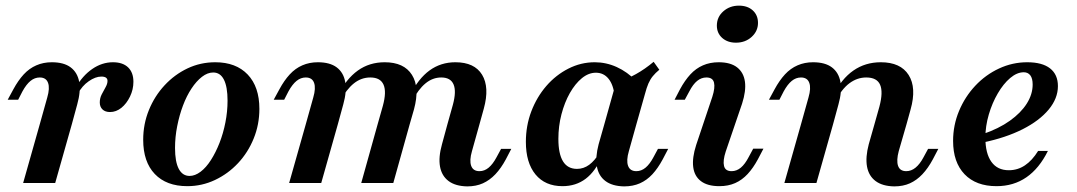

<svg xmlns="http://www.w3.org/2000/svg" viewBox="-20 -649 3820 681"><path d="M121 -208.1 147.6 -303.2Q157.3 -336.3 150.4 -355.2Q143.5 -374.2 121 -374.2Q103.2 -374.2 88.3 -362.1Q73.4 -350 59.7 -325L44.4 -295.2H7.3L27.4 -332.3Q44.4 -363.7 64.1 -385.1Q83.9 -406.5 108.9 -417.3Q133.9 -428.2 163.7 -428.2Q206.5 -428.2 230.6 -410.1Q254.8 -391.9 260.9 -358.5Q266.9 -325 254 -279L234.7 -208.1ZM62.1 0 121 -208.1H234.7L175.8 0ZM370.2 -251.6Q353.2 -251.6 343.5 -260.9Q333.9 -270.2 333.9 -285.5Q333.9 -300.8 340.7 -314.1Q347.6 -327.4 354.4 -339.5Q361.3 -351.6 361.3 -362.1Q361.3 -377.4 339.5 -377.4Q318.5 -377.4 294.8 -360.9Q271 -344.4 256.5 -316.9L248.4 -337.9Q272.6 -380.6 307.3 -404.4Q341.9 -428.2 380.6 -428.2Q415.3 -428.2 434.3 -410.1Q453.2 -391.9 453.2 -358.9Q453.2 -331.5 441.1 -306.5Q429 -281.5 410.5 -266.5Q391.9 -251.6 370.2 -251.6Z M644.4 11.3Q570.2 11.3 529 -31.9Q487.9 -75 487.9 -153.2Q487.9 -208.9 508.1 -258.5Q528.2 -308.1 563.7 -346.4Q599.2 -384.7 645.2 -406.5Q691.1 -428.2 743.5 -428.2Q816.9 -428.2 858.5 -384.7Q900 -341.1 900 -262.9Q900 -207.3 879.8 -157.7Q859.7 -108.1 824.2 -70.2Q788.7 -32.3 742.3 -10.5Q696 11.3 644.4 11.3ZM652.4 -25Q671.8 -25 691.5 -39.9Q711.3 -54.8 728.2 -81.5Q745.2 -108.1 758.5 -141.9Q771.8 -175.8 779.4 -214.5Q787.1 -253.2 787.1 -291.9Q787.1 -341.1 774.2 -366.5Q761.3 -391.9 736.3 -391.9Q716.1 -391.9 696.4 -376.6Q676.6 -361.3 659.3 -335.1Q641.9 -308.9 629 -274.6Q616.1 -240.3 608.5 -201.6Q600.8 -162.9 600.8 -124.2Q600.8 -75 614.1 -50Q627.4 -25 652.4 -25Z M1319.4 -208.1 1337.9 -273.4Q1351.6 -323.4 1340.3 -348.8Q1329 -374.2 1293.5 -374.2Q1261.3 -374.2 1235.1 -353.2Q1208.9 -332.3 1186.3 -290.3L1178.2 -310.5Q1208.1 -369.4 1249.2 -398.8Q1290.3 -428.2 1344.4 -428.2Q1412.9 -428.2 1441.1 -383.5Q1469.4 -338.7 1448.4 -261.3L1433.1 -208.1ZM1566.9 -208.1 1586.3 -277.4Q1599.2 -325 1588.7 -349.6Q1578.2 -374.2 1545.2 -374.2Q1514.5 -374.2 1489.1 -353.2Q1463.7 -332.3 1441.9 -290.3L1433.9 -310.5Q1463.7 -370.2 1503.6 -399.2Q1543.5 -428.2 1595.2 -428.2Q1662.9 -428.2 1689.9 -383.9Q1716.9 -339.5 1696 -263.7L1680.6 -208.1ZM1064.5 -208.1 1091.1 -303.2Q1100.8 -336.3 1094 -355.2Q1087.1 -374.2 1064.5 -374.2Q1046.8 -374.2 1031.9 -362.1Q1016.9 -350 1003.2 -325L987.9 -295.2H950.8L971 -332.3Q987.9 -363.7 1007.7 -385.1Q1027.4 -406.5 1052.4 -417.3Q1077.4 -428.2 1107.3 -428.2Q1150 -428.2 1174.2 -410.1Q1198.4 -391.9 1204.4 -358.5Q1210.5 -325 1197.6 -279L1178.2 -208.1ZM1005.6 0 1064.5 -208.1H1178.2L1119.4 0ZM1261.3 0 1319.4 -208.1H1433.1L1375 0ZM1654 -112.9Q1644.4 -79.8 1651.2 -60.9Q1658.1 -41.9 1680.6 -41.9Q1698.4 -41.9 1713.3 -54.4Q1728.2 -66.9 1741.1 -91.1L1757.3 -121H1793.5L1774.2 -83.9Q1757.3 -52.4 1737.1 -31Q1716.9 -9.7 1692.7 1.2Q1668.5 12.1 1637.1 12.1Q1595.2 11.3 1571 -6.9Q1546.8 -25 1540.7 -58.1Q1534.7 -91.1 1547.6 -137.1L1566.9 -208.1H1680.6Z M1975 11.3Q1913.7 11.3 1879.4 -30.2Q1845.2 -71.8 1845.2 -146Q1845.2 -203.2 1864.5 -254Q1883.9 -304.8 1917.7 -344Q1951.6 -383.1 1996 -405.6Q2040.3 -428.2 2089.5 -428.2Q2129.8 -428.2 2167.3 -411.3Q2204.8 -394.4 2237.1 -361.3L2159.7 -309.7Q2155.6 -348.4 2138.3 -369.8Q2121 -391.1 2093.5 -391.1Q2067.7 -391.1 2044 -371.8Q2020.2 -352.4 2001.2 -319Q1982.3 -285.5 1971.4 -243.5Q1960.5 -201.6 1960.5 -156.5Q1960.5 -103.2 1977 -76.6Q1993.5 -50 2026.6 -50Q2050 -50 2069.8 -64.5Q2089.5 -79 2106.5 -107.3L2114.5 -93.5Q2091.9 -41.1 2057.3 -14.9Q2022.6 11.3 1975 11.3ZM2123.4 -208.1 2164.5 -354.8Q2204 -368.5 2235.9 -386.3Q2267.7 -404 2298.4 -429.8L2318.5 -401.6Q2304.8 -390.3 2295.6 -379Q2286.3 -367.7 2279.8 -352.8Q2273.4 -337.9 2267.7 -316.1L2237.1 -208.1ZM2210.5 -112.9Q2200.8 -79.8 2207.7 -60.9Q2214.5 -41.9 2237.1 -41.9Q2254.8 -41.9 2269.8 -54.4Q2284.7 -66.9 2297.6 -91.1L2313.7 -121H2350L2330.6 -83.9Q2313.7 -52.4 2294 -31Q2274.2 -9.7 2249.6 1.2Q2225 12.1 2193.5 12.1Q2151.6 11.3 2127.4 -6.9Q2103.2 -25 2097.2 -58.1Q2091.1 -91.1 2103.2 -137.1L2123.4 -208.1H2237.1Z M2554 -111.3Q2543.5 -79 2548 -60.5Q2552.4 -41.9 2575 -41.9Q2592.7 -41.9 2607.7 -54.4Q2622.6 -66.9 2635.5 -91.9L2651.6 -121.8H2687.9L2668.5 -84.7Q2651.6 -53.2 2631.9 -31.9Q2612.1 -10.5 2587.5 0.4Q2562.9 11.3 2531.5 11.3Q2489.5 11.3 2466.1 -6.5Q2442.7 -24.2 2438.7 -56.9Q2434.7 -89.5 2449.2 -134.7L2506.5 -305.6Q2516.9 -337.9 2512.5 -356Q2508.1 -374.2 2485.5 -374.2Q2467.7 -374.2 2452.8 -362.1Q2437.9 -350 2425 -325L2408.9 -295.2H2372.6L2391.9 -332.3Q2408.9 -363.7 2428.6 -385.1Q2448.4 -406.5 2473.4 -417.3Q2498.4 -428.2 2529 -428.2Q2571 -428.2 2594.4 -410.1Q2617.7 -391.9 2622.2 -359.3Q2626.6 -326.6 2612.1 -281.5ZM2590.3 -497.6Q2560.5 -497.6 2541.5 -514.5Q2522.6 -531.5 2522.6 -558.1Q2522.6 -588.7 2545.6 -608.9Q2568.5 -629 2600.8 -629Q2631.5 -629 2650 -612.1Q2668.5 -595.2 2668.5 -567.7Q2668.5 -538.7 2646 -518.1Q2623.4 -497.6 2590.3 -497.6Z M3081.5 -208.1 3099.2 -271Q3112.9 -322.6 3101.6 -348.4Q3090.3 -374.2 3052.4 -374.2Q3020.2 -374.2 2992.7 -353.6Q2965.3 -333.1 2942.7 -289.5L2934.7 -309.7Q2964.5 -369.4 3006.9 -398.8Q3049.2 -428.2 3104 -428.2Q3174.2 -428.2 3202.8 -383.1Q3231.5 -337.9 3209.7 -260.5L3195.2 -208.1ZM2821 -208.1 2847.6 -303.2Q2857.3 -336.3 2850.4 -355.2Q2843.5 -374.2 2821 -374.2Q2803.2 -374.2 2788.3 -362.1Q2773.4 -350 2759.7 -325L2744.4 -295.2H2707.3L2727.4 -332.3Q2744.4 -363.7 2764.1 -385.1Q2783.9 -406.5 2808.9 -417.3Q2833.9 -428.2 2863.7 -428.2Q2906.5 -428.2 2930.6 -410.1Q2954.8 -391.9 2960.9 -358.5Q2966.9 -325 2954 -279L2934.7 -208.1ZM2762.1 0 2821 -208.1H2934.7L2875.8 0ZM3167.7 -112.9Q3158.9 -79.8 3165.3 -60.9Q3171.8 -41.9 3194.4 -41.9Q3212.1 -41.9 3227.4 -54.4Q3242.7 -66.9 3255.6 -91.1L3271.8 -121H3308.1L3288.7 -83.9Q3271.8 -52.4 3251.6 -31Q3231.5 -9.7 3207.3 1.2Q3183.1 12.1 3151.6 12.1Q3109.7 11.3 3085.5 -6.9Q3061.3 -25 3055.2 -58.1Q3049.2 -91.1 3061.3 -137.1L3081.5 -208.1H3195.2Z M3514.5 11.3Q3441.9 11.3 3401.2 -31Q3360.5 -73.4 3360.5 -149.2Q3360.5 -204.8 3381.5 -255.2Q3402.4 -305.6 3439.1 -344.8Q3475.8 -383.9 3523.4 -406Q3571 -428.2 3623.4 -428.2Q3676.6 -428.2 3704.4 -406.5Q3732.3 -384.7 3732.3 -343.5Q3732.3 -300 3699.6 -260.5Q3666.9 -221 3607.3 -190.7Q3547.6 -160.5 3466.1 -143.5V-173.4Q3522.6 -192.7 3561.7 -220.6Q3600.8 -248.4 3621.8 -281.5Q3642.7 -314.5 3642.7 -349.2Q3642.7 -371 3634.3 -381.9Q3625.8 -392.7 3611.3 -392.7Q3587.1 -392.7 3562.9 -372.2Q3538.7 -351.6 3519 -317.7Q3499.2 -283.9 3487.1 -242.7Q3475 -201.6 3475 -160.5Q3475 -104.8 3496.4 -75Q3517.7 -45.2 3558.1 -45.2Q3589.5 -45.2 3615.3 -62.5Q3641.1 -79.8 3662.1 -113.7H3696.8Q3666.1 -51.6 3620.6 -20.2Q3575 11.3 3514.5 11.3Z"/></svg>

Font: Playfair 9pt
Style: Bold Italic
Weight: 700
Italic angle: -15.6°
Designer: Claus Eggers Sørensen
Foundry: Claus Eggers Sørensen
Version: Version 2.203